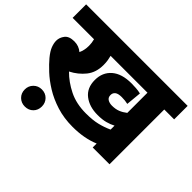

<svg xmlns="http://www.w3.org/2000/svg" viewBox="-156 -868 1237 1237"><g transform="rotate(45 462.5 -249.5)"><path d="M835 -499V0H682V-36Q602 -2 496 -2Q417 -2 350.5 -23Q284 -44 231.5 -76.5Q179 -109 140.5 -145Q102 -181 77 -211Q49 -245 39 -271.5Q29 -298 29 -320Q29 -349 48.5 -374.5Q68 -400 115 -400Q136 -400 154 -393.5Q172 -387 187 -374Q202 -406 202 -446Q202 -473 195 -499H0V-622H925V-499ZM579 -278Q611 -278 635 -287.5Q659 -297 682 -315V-499H346Q350 -484 353 -466Q356 -448 356 -425Q356 -357 319.5 -311.5Q283 -266 228 -238Q275 -190 341.5 -157Q408 -124 496 -124Q557 -124 600 -134.5Q643 -145 682 -163V-199Q658 -186 628 -178Q598 -170 556 -170Q481 -170 432.5 -207.5Q384 -245 384 -317Q384 -387 431.5 -428Q479 -469 567 -469Q583 -469 607 -467.5Q631 -466 651 -461L641 -356Q616 -362 585 -362Q553 -362 538.5 -351Q524 -340 524 -320Q524 -298 540 -288Q556 -278 579 -278ZM108 45Q108 12 130.5 -10.5Q153 -33 186 -33Q220 -33 242 -10.5Q264 12 264 45Q264 79 242 101Q220 123 186 123Q153 123 130.5 101Q108 79 108 45Z"/></g></svg>

Font: Noto Sans ExtraBold
Style: Italic
Weight: 800
Italic angle: -12°
Designer: Monotype Design Team
Foundry: Monotype Imaging Inc.
Version: Version 2.013; ttfautohint (v1.8.4.7-5d5b)